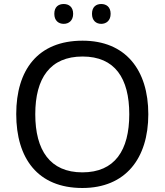

<svg xmlns="http://www.w3.org/2000/svg" viewBox="-20 -928 821 958"><path d="M251 -859C251 -825 272 -809 298 -809C323 -809 345 -825 345 -859C345 -894 323 -908 298 -908C272 -908 251 -894 251 -859ZM439 -859C439 -825 460 -809 485 -809C510 -809 532 -825 532 -859C532 -894 510 -908 485 -908C460 -908 439 -894 439 -859ZM720 -358C720 -580 606 -725 392 -725C168 -725 61 -578 61 -359C61 -138 168 10 391 10C606 10 720 -137 720 -358ZM156 -358C156 -538 230 -646 392 -646C553 -646 625 -538 625 -358C625 -178 553 -68 391 -68C230 -68 156 -178 156 -358Z"/></svg>

Font: Noto Sans Hebrew Droid Medium
Style: Regular
Weight: 500
Designer: Monotype Design Team
Foundry: Monotype Imaging Inc.
Version: Version 1.100